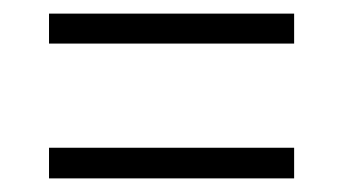

<svg xmlns="http://www.w3.org/2000/svg" viewBox="-20 -498 505 282"><path d="M52 -434V-478H412V-434ZM52 -236V-281H412V-236Z"/></svg>

Font: Noto Serif Khmer Condensed Light
Style: Regular
Weight: 300
Width: 3
Designer: Danh Hong and the Monotype Design Team
Foundry: Monotype Imaging Inc.
Version: Version 2.004